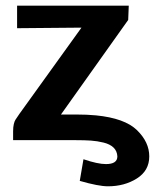

<svg xmlns="http://www.w3.org/2000/svg" viewBox="-20 -492 569 674"><path d="M26 0V-31Q26 -46 28.5 -56.5Q31 -67 34.5 -72Q38 -77 48 -92L266 -395Q229 -395 152.5 -394Q76 -393 40 -393V-472H432L430 -422L194 -90H248Q286 -90 317 -87Q418 -77 461 -35Q504 7 504 57Q504 107 460.5 134.5Q417 162 359 162Q326 162 260 143L273 67Q323 84 352 84Q392 84 392 57Q391 38 378.5 26Q366 14 343.5 8.5Q321 3 299 1.5Q277 0 245 0Z"/></svg>

Font: Coval
Style: Bold
Weight: 700
Foundry: Context Ltd
Version: Version 001.000